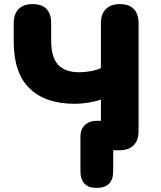

<svg xmlns="http://www.w3.org/2000/svg" viewBox="-20 -734 787 938"><path d="M452 184Q373 184 373 102V-68Q373 -102 395 -123Q417 -144 454 -144H473V-248Q451 -239 415 -233Q379 -227 344 -227Q202 -227 124.5 -302Q47 -377 47 -531V-620Q47 -666 71 -690Q95 -714 139 -714Q230 -714 230 -620V-537Q230 -453 264.5 -417Q299 -381 367 -381Q393 -381 421.5 -386Q450 -391 473 -401V-620Q473 -666 497.5 -690Q522 -714 566 -714Q610 -714 633.5 -690Q657 -666 657 -620V-94Q657 -49 633 -24.5Q609 0 565 0H533V102Q533 184 452 184Z"/></svg>

Font: Chiron GoRound TC H
Style: Regular
Weight: 900
Designer: Ryoko NISHIZUKA 西塚涼子 (kana, bopomofo & ideographs); Paul D. Hunt (Latin, Greek & Cyrillic); Sandoll Communications 산돌커뮤니
Foundry: Adobe
Version: Version 1.000;hotconv 1.1.1;makeotfexe 2.6.0